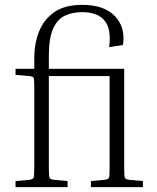

<svg xmlns="http://www.w3.org/2000/svg" viewBox="-20 -770 645 790"><path d="M568 -25V0H354V-25L409 -30Q425 -32 428 -38Q431 -44 431 -79V-457H181V-79Q181 -44 184 -38Q187 -32 203 -30L258 -25V0H44V-25L99 -30Q115 -32 118 -38Q121 -44 121 -79V-408Q121 -443 118.5 -449.5Q116 -456 99 -457L44 -462V-487H121V-531Q121 -589 140 -638.5Q159 -688 202 -719Q245 -750 318 -750Q409 -750 453 -703.5Q497 -657 486 -585L429 -576Q449 -720 318 -720Q278 -720 247 -705.5Q216 -691 198.5 -652Q181 -613 181 -541V-487H491V-79Q491 -44 494 -38Q497 -32 513 -30Z"/></svg>

Font: Inria Serif Light
Style: Regular
Weight: 300
Designer: Black Foundry Team
Foundry: Black Foundry
Version: Version 1.000; ttfautohint (v1.8.3)